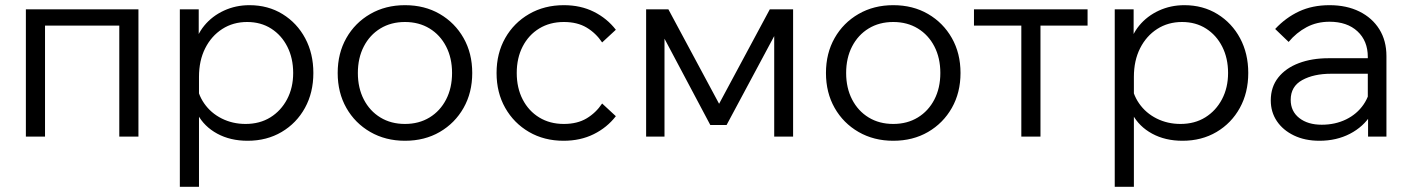

<svg xmlns="http://www.w3.org/2000/svg" viewBox="-20 -528 5441 742"><path d="M80 0V-492H515V0H441V-477L493 -429H92L154 -477V0Z M749 194H675V-492H748V-343H730Q739 -392 769.5 -429Q800 -466 845.5 -487Q891 -508 944 -508Q1016 -508 1072 -473.5Q1128 -439 1159.5 -380Q1191 -321 1191 -246Q1191 -170 1158.5 -111Q1126 -52 1068.5 -18Q1011 16 937 16Q870 16 819.5 -11.5Q769 -39 743.5 -86.5Q718 -134 725 -193L739 -213Q743 -166 769 -128.5Q795 -91 837 -70Q879 -49 929 -49Q984 -49 1025 -74.5Q1066 -100 1089.5 -144.5Q1113 -189 1113 -246Q1113 -303 1090.5 -347.5Q1068 -392 1028 -417.5Q988 -443 935 -443Q881 -443 839 -416Q797 -389 773 -341.5Q749 -294 749 -231Z M1545 16Q1470 16 1411 -18Q1352 -52 1318.5 -111Q1285 -170 1285 -246Q1285 -322 1318.5 -381Q1352 -440 1411 -474Q1470 -508 1545 -508Q1621 -508 1679.5 -474Q1738 -440 1771.5 -381Q1805 -322 1805 -246Q1805 -170 1771.5 -111Q1738 -52 1679.5 -18Q1621 16 1545 16ZM1545 -49Q1599 -49 1640 -74Q1681 -99 1704 -143.5Q1727 -188 1727 -246Q1727 -304 1704 -348.5Q1681 -393 1640 -418Q1599 -443 1545 -443Q1491 -443 1450 -418Q1409 -393 1386 -348.5Q1363 -304 1363 -246Q1363 -188 1386 -143.5Q1409 -99 1450 -74Q1491 -49 1545 -49Z M2307 -128 2360 -79Q2326 -35 2274.5 -9.5Q2223 16 2158 16Q2083 16 2024.5 -18Q1966 -52 1932.5 -111Q1899 -170 1899 -246Q1899 -322 1932.5 -381Q1966 -440 2025 -474Q2084 -508 2159 -508Q2224 -508 2275 -482.5Q2326 -457 2360 -413L2307 -364Q2283 -400 2247 -421.5Q2211 -443 2159 -443Q2105 -443 2064 -418Q2023 -393 2000 -348.5Q1977 -304 1977 -246Q1977 -188 2000 -143.5Q2023 -99 2064 -74Q2105 -49 2159 -49Q2211 -49 2247 -70.5Q2283 -92 2307 -128Z M2477 0V-492H2563L2767 -112H2751L2955 -492H3045V0H2972V-467H3014L2788 -45H2725L2501 -467H2548V0Z M3432 16Q3357 16 3298 -18Q3239 -52 3205.5 -111Q3172 -170 3172 -246Q3172 -322 3205.5 -381Q3239 -440 3298 -474Q3357 -508 3432 -508Q3508 -508 3566.5 -474Q3625 -440 3658.5 -381Q3692 -322 3692 -246Q3692 -170 3658.5 -111Q3625 -52 3566.5 -18Q3508 16 3432 16ZM3432 -49Q3486 -49 3527 -74Q3568 -99 3591 -143.5Q3614 -188 3614 -246Q3614 -304 3591 -348.5Q3568 -393 3527 -418Q3486 -443 3432 -443Q3378 -443 3337 -418Q3296 -393 3273 -348.5Q3250 -304 3250 -246Q3250 -188 3273 -143.5Q3296 -99 3337 -74Q3378 -49 3432 -49Z M3927 0V-471H4001V0ZM3744 -429V-492H4183V-429Z M4362 194H4288V-492H4361V-343H4343Q4352 -392 4382.5 -429Q4413 -466 4458.5 -487Q4504 -508 4557 -508Q4629 -508 4685 -473.5Q4741 -439 4772.5 -380Q4804 -321 4804 -246Q4804 -170 4771.5 -111Q4739 -52 4681.5 -18Q4624 16 4550 16Q4483 16 4432.5 -11.5Q4382 -39 4356.5 -86.5Q4331 -134 4338 -193L4352 -213Q4356 -166 4382 -128.5Q4408 -91 4450 -70Q4492 -49 4542 -49Q4597 -49 4638 -74.5Q4679 -100 4702.5 -144.5Q4726 -189 4726 -246Q4726 -303 4703.5 -347.5Q4681 -392 4641 -417.5Q4601 -443 4548 -443Q4494 -443 4452 -416Q4410 -389 4386 -341.5Q4362 -294 4362 -231Z M5338 0H5267V-96L5266 -124V-308Q5266 -370 5226 -407Q5186 -444 5118 -444Q5069 -444 5029.5 -423Q4990 -402 4960 -366L4908 -416Q4949 -460 5000.5 -484Q5052 -508 5118 -508Q5184 -508 5233.5 -483.5Q5283 -459 5310.5 -415Q5338 -371 5338 -311ZM5079 16Q5023 16 4980.5 -4.5Q4938 -25 4914.5 -60Q4891 -95 4891 -140Q4891 -192 4920 -228.5Q4949 -265 4999.5 -284Q5050 -303 5114 -303H5276V-243H5124Q5057 -243 5012.5 -218.5Q4968 -194 4968 -142Q4968 -98 5001 -72Q5034 -46 5088 -46Q5140 -46 5182 -66.5Q5224 -87 5249.5 -124Q5275 -161 5278 -209L5308 -192Q5308 -132 5278.5 -85Q5249 -38 5197 -11Q5145 16 5079 16Z"/></svg>

Font: Wix Madefor Display
Style: Regular
Weight: 400
Designer: Dalton Maag Ltd
Foundry: Dalton Maag Ltd
Version: Version 3.100